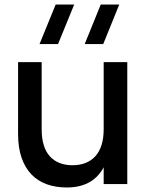

<svg xmlns="http://www.w3.org/2000/svg" viewBox="-20 -815 654 850"><path d="M437 -620H355L426 -795H508ZM237 -620H155L226.5 -795H308.5ZM164.5 -243Q164.5 -163 200.5 -123.2Q236.5 -83.5 301 -83.5Q333 -83.5 358.5 -93.5Q384 -103.5 402 -123.2Q420 -143 429.5 -173Q439 -203 439 -243V-540H543.5V0H439V-74.5Q429.5 -56 415 -39.8Q400.5 -23.5 380.8 -11.2Q361 1 334.8 8Q308.5 15 275.5 15Q227 15 187.2 0.8Q147.5 -13.5 119.2 -42.8Q91 -72 75.5 -116.8Q60 -161.5 60 -222.5V-540H164.5Z"/></svg>

Font: Vela Sans SemBd
Style: Regular
Weight: 600
Designer: Principal design: Mikhail Sharanda - project Manrope.
Design modification: Ravid Balaliev
Foundry: Mikhail Sharanda
Version: Version 1.001